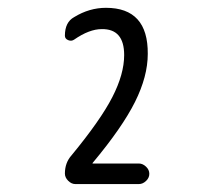

<svg xmlns="http://www.w3.org/2000/svg" viewBox="-20 -756 540 484"><path d="M143.6 -318.4Q143.6 -345.7 160.2 -364.3Q233.4 -453.1 263.2 -511.2Q293 -569.3 293 -617.2Q293 -683.6 236.3 -682.6Q205.1 -682.6 167 -656.2Q160.2 -651.4 151.9 -654.8Q143.6 -658.2 143.6 -666Q143.6 -700.2 167 -712.9Q205.1 -736.3 247.1 -736.3Q353.5 -736.3 352.5 -620.1Q352.5 -563.5 320.3 -499Q288.1 -434.6 213.9 -345.7L212.9 -344.7L213.9 -343.8H330.1Q339.8 -343.8 348.1 -335.9Q356.4 -328.1 356.4 -317.9Q356.4 -307.6 348.1 -299.8Q339.8 -292 330.1 -292H169.9Q160.2 -292 151.9 -300.3Q143.6 -308.6 143.6 -318.4Z"/></svg>

Font: Rounded-L Mgen+ 2m regular
Style: Regular
Weight: 400
Designer: [Source Han Sans]
Ryoko NISHIZUKA  (kana & ideographs); Paul D. Hunt (Latin, Greek & Cyrillic); Wenlong ZHANG  (bopomofo
Version: Version 1.059.20150602